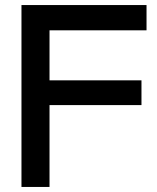

<svg xmlns="http://www.w3.org/2000/svg" viewBox="-20 -740 620 760"><path d="M65 0H176V-324H540V-422H176V-620H560V-720H65Z"/></svg>

Font: Aspekta 500
Style: Regular
Weight: 500
Designer: Ivo Dolenc
Version: Version 2.100